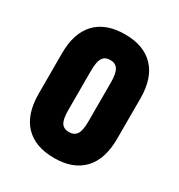

<svg xmlns="http://www.w3.org/2000/svg" viewBox="-129 -588 634 681"><g transform="rotate(30 188.5 -247.0)"><path d="M189 6Q111 6 69.5 -37.5Q28 -81 28 -165V-330Q28 -413 69.5 -456.5Q111 -500 189 -500Q266 -500 307.5 -456.5Q349 -413 349 -330V-165Q349 -81 307.5 -37.5Q266 6 189 6ZM189 -100Q210 -100 220 -115Q230 -130 230 -166V-328Q230 -364 220 -379.5Q210 -395 189 -395Q167 -395 157.5 -379.5Q148 -364 148 -328V-166Q148 -130 157.5 -115Q167 -100 189 -100Z"/></g></svg>

Font: Sofia Sans Extra Condensed ExtraBold
Style: Regular
Weight: 800
Designer: Botio Nikoltchev, Ani Petrova
Foundry: lettersoup
Version: Version 4.101; ttfautohint (v1.8.4.7-5d5b)